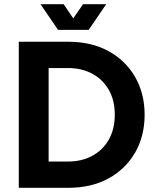

<svg xmlns="http://www.w3.org/2000/svg" viewBox="-20 -900 743 920"><path d="M70 0V-700H306Q418 -700 500 -655Q582 -610 627.5 -531Q673 -452 673 -350Q673 -248 627.5 -169Q582 -90 500 -45Q418 0 306 0ZM213 -126H306Q371 -126 421.5 -153Q472 -180 501 -230.5Q530 -281 530 -350Q530 -420 501 -470Q472 -520 421.5 -547Q371 -574 306 -574H213ZM258 -757 174 -880H285L331 -812L378 -880H489L405 -757Z"/></svg>

Font: MuseoModerno Thin SemiBold
Style: Regular
Weight: 600
Version: Version 1.003